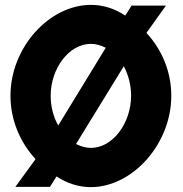

<svg xmlns="http://www.w3.org/2000/svg" viewBox="-20 -745 753 788"><path d="M23 -352C23 -253 62 -161 126 -92L43 22H185L212 -21C254 7 302 23 353 23C523 23 683 -153 683 -352C683 -450 645 -541 581 -610L661 -722H520L494 -681C452 -709 405 -725 353 -725C183 -725 23 -551 23 -352ZM292 -154 488 -473C507 -438 518 -396 518 -352C518 -240 443 -138 353 -138C332 -138 312 -144 292 -154ZM219 -230C199 -265 188 -308 188 -352C188 -464 263 -565 353 -565C374 -565 394 -559 414 -549Z"/></svg>

Font: Bluebird
Style: SfBdNrw
Weight: 700
Designer: Jasper
Foundry: Cannot Into Space Fonts
Version: Version 0.98